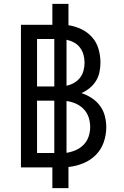

<svg xmlns="http://www.w3.org/2000/svg" viewBox="-20 -863 640 990"><path d="M250 107V0H88V-735H250V-843H333V-733Q367 -728 399.5 -712.5Q432 -697 455 -671Q478 -645 488 -610.5Q498 -576 498 -541Q498 -517 493 -492Q488 -467 475 -446Q462 -425 442.5 -409Q423 -393 400 -383Q428 -374 453 -357.5Q478 -341 495.5 -317.5Q513 -294 520.5 -265Q528 -236 528 -207Q528 -168 515 -130Q502 -92 474 -64Q446 -36 409 -21Q372 -6 333 -2V107ZM171 -417H260V-662H171ZM323 -421Q343 -425 361.5 -435.5Q380 -446 392.5 -462Q405 -478 410.5 -498.5Q416 -519 416 -540Q416 -560 410.5 -580.5Q405 -601 392.5 -617.5Q380 -634 361.5 -644Q343 -654 323 -658ZM260 -74V-344H171V-74ZM323 -75Q348 -79 371 -89Q394 -99 411.5 -117Q429 -135 437 -159Q445 -183 445 -208Q445 -234 437 -258Q429 -282 412 -300Q395 -318 371.5 -328.5Q348 -339 323 -342Z"/></svg>

Font: R Plex Mono
Style: Regular
Weight: 400
Monospace: yes
Designer: Belleve Invis
Foundry: Belleve Invis
Version: Version 31.8.0